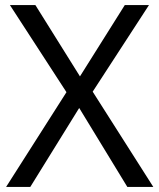

<svg xmlns="http://www.w3.org/2000/svg" viewBox="-20 -734 626 754"><path d="M582 0H480L291 -310L99 0H4L241 -372L19 -714H119L294 -434L470 -714H565L344 -374Z"/></svg>

Font: Noto Sans Syloti Nagri
Style: Regular
Weight: 400
Designer: Monotype Design Team
Foundry: Monotype Imaging Inc.
Version: Version 2.003; ttfautohint (v1.8.4.7-5d5b)